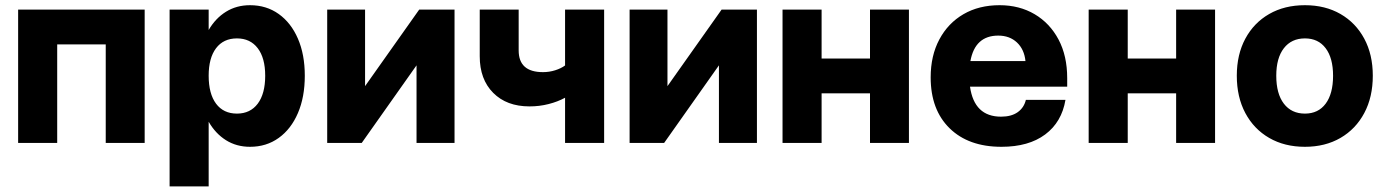

<svg xmlns="http://www.w3.org/2000/svg" viewBox="-20 -536 5202 720"><path d="M48 -500H522.5V0H376.5V-369.5H194.5V0H48Z M616 -500H762.5V-423.5Q788 -467.5 827.5 -492Q867 -516.5 917.5 -516.5Q979 -516.5 1025.2 -483.5Q1071.5 -450.5 1097.2 -391Q1123 -331.5 1123 -252Q1123 -172 1097.2 -112Q1071.5 -52 1025.2 -18.8Q979 14.5 917.5 14.5Q867 14.5 827.5 -10.2Q788 -35 762.5 -79.5V163H616ZM974.5 -252Q974.5 -318.5 946.5 -355.2Q918.5 -392 868.5 -392Q818 -392 790.2 -355.2Q762.5 -318.5 762.5 -252Q762.5 -184.5 790.2 -147.2Q818 -110 868.5 -110Q918.5 -110 946.5 -147.2Q974.5 -184.5 974.5 -252Z M1349 -500V-213L1552 -500H1684.5V0H1542V-291L1336.5 0H1207V-500Z M1925 -347Q1925 -265.5 2016 -265.5Q2040 -265.5 2062 -272.5Q2084 -279.5 2099 -290.5V-500H2245.5V0H2099V-169.5Q2071.5 -154.5 2037.2 -145.8Q2003 -137 1965.5 -137Q1880 -137 1829.5 -187.8Q1779 -238.5 1779 -325V-500H1925Z M2483 -500V-213L2686 -500H2818.5V0H2676V-291L2470.5 0H2341V-500Z M2914.5 -500H3061V-316.5H3242.5V-500H3388.5V0H3242.5V-186H3061V0H2914.5Z M3470 -246Q3470 -327 3502.5 -388Q3535 -449 3593 -482.8Q3651 -516.5 3728.5 -516.5Q3802.5 -516.5 3859.8 -482.8Q3917 -449 3949.5 -387.8Q3982 -326.5 3982 -243V-211H3617.5Q3633.5 -98.5 3734 -98.5Q3772.5 -98.5 3796.2 -115.2Q3820 -132 3827 -161.5H3975.5Q3961.5 -78 3899.5 -31.8Q3837.5 14.5 3735.5 14.5Q3612 14.5 3541 -55Q3470 -124.5 3470 -246ZM3723.5 -402.5Q3636.5 -402.5 3619 -307H3825.5Q3821 -351 3793.5 -376.8Q3766 -402.5 3723.5 -402.5Z M4062.5 -500H4209V-316.5H4390.5V-500H4536.5V0H4390.5V-186H4209V0H4062.5Z M4618 -252Q4618 -331.5 4650 -391Q4682 -450.5 4739.5 -483.5Q4797 -516.5 4873.5 -516.5Q4949.5 -516.5 5006.8 -483.5Q5064 -450.5 5096 -391Q5128 -331.5 5128 -252Q5128 -172 5096 -112Q5064 -52 5006.8 -18.8Q4949.5 14.5 4873.5 14.5Q4797 14.5 4739.5 -18.8Q4682 -52 4650 -112Q4618 -172 4618 -252ZM4979 -252Q4979 -318.5 4951.2 -355.2Q4923.5 -392 4873.5 -392Q4823 -392 4794.5 -355.2Q4766 -318.5 4766 -252Q4766 -184.5 4794.5 -147.2Q4823 -110 4873.5 -110Q4923.5 -110 4951.2 -147.2Q4979 -184.5 4979 -252Z"/></svg>

Font: Overused Grotesk
Style: Bold
Weight: 710
Version: Version 0.004